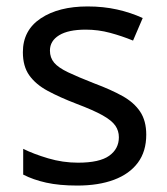

<svg xmlns="http://www.w3.org/2000/svg" viewBox="-20 -566 519 596"><path d="M434 -148Q434 -96 408 -61Q382 -26 334 -8Q286 10 220 10Q164 10 123.5 1Q83 -8 52 -24V-104Q84 -88 129.5 -74.5Q175 -61 222 -61Q289 -61 319 -82.5Q349 -104 349 -140Q349 -160 338 -176Q327 -192 298.5 -208Q270 -224 217 -244Q165 -264 128 -284Q91 -304 71 -332Q51 -360 51 -404Q51 -472 106.5 -509Q162 -546 252 -546Q301 -546 343.5 -536.5Q386 -527 423 -510L393 -440Q359 -454 322 -464Q285 -474 246 -474Q192 -474 163.5 -456.5Q135 -439 135 -409Q135 -387 148 -371.5Q161 -356 191.5 -341.5Q222 -327 273 -307Q324 -288 360 -268Q396 -248 415 -219.5Q434 -191 434 -148Z"/></svg>

Font: Noto Sans Thai
Style: Regular
Weight: 400
Designer: Monotype Design Team
Foundry: Monotype Imaging Inc.
Version: Version 2.001